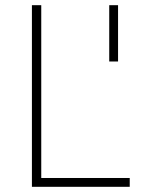

<svg xmlns="http://www.w3.org/2000/svg" viewBox="-20 -720 570 740"><path d="M480 0H103V-700H139V-34H480ZM435 -700V-483H401V-700Z"/></svg>

Font: TitilliumText22L Th
Style: Thin
Weight: 100
Designer: Campivisivi
Foundry: Campivisivi
Version: 1.000